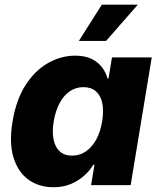

<svg xmlns="http://www.w3.org/2000/svg" viewBox="-20 -784 673 813"><path d="M206.5 8.8Q145 8.8 100.6 -23.2Q56.2 -55.2 37.1 -117.4Q18.1 -179.7 33.2 -270Q48.8 -363.3 89.1 -425Q129.4 -486.8 184.3 -517.6Q239.3 -548.3 297.9 -548.3Q339.8 -548.3 367.7 -534.7Q395.5 -521 412.1 -498.8Q428.7 -476.6 435.5 -451.7H439.5L454.1 -541H622.6L533.2 0H365.7L379.9 -86.4H375Q359.9 -61 335.7 -39.6Q311.5 -18.1 279.3 -4.6Q247.1 8.8 206.5 8.8ZM285.2 -125Q317.9 -125 344 -143.1Q370.1 -161.1 387.7 -193.6Q405.3 -226.1 412.6 -270Q419.9 -314.9 413.1 -347.4Q406.2 -379.9 386 -397.5Q365.7 -415 333 -415Q300.8 -415 274.9 -397Q249 -378.9 231.9 -346.4Q214.8 -314 207.5 -270Q200.2 -226.6 206.8 -193.6Q213.4 -160.6 233.2 -142.8Q252.9 -125 285.2 -125ZM314 -610.8 411.1 -764.2H563.5L429.2 -610.8Z"/></svg>

Font: Inter 17pt ExtraBold
Style: Italic
Weight: 800
Italic angle: -9.3988°
Version: Version 4.001;git-66647c0bb